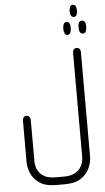

<svg xmlns="http://www.w3.org/2000/svg" viewBox="-67 -931 630 1148"><g transform="rotate(-5 248.0 -357.5)"><path d="M393 -856Q394 -873 399.5 -881.5Q405 -890 415 -890Q425 -890 431 -881.5Q437 -873 437 -856V-851Q437 -834 431 -825.5Q425 -817 415 -817Q405 -817 399.5 -825.5Q394 -834 393 -851ZM346 -754Q347 -773 352.5 -782Q358 -791 368 -791Q379 -791 385 -782Q391 -773 391 -754V-749Q390 -732 384.5 -722.5Q379 -713 368 -713Q358 -713 352.5 -722.5Q347 -732 346 -749ZM438 -754Q438 -773 444 -782Q450 -791 461 -791Q472 -791 478 -782Q484 -773 484 -754V-749Q483 -732 477.5 -722.5Q472 -713 461 -713Q450 -713 444 -722.5Q438 -732 438 -749ZM275 175H221Q161 175 125 151.5Q89 128 73.5 92.5Q58 57 58 23V-224Q58 -238 64.5 -245.5Q71 -253 81 -253Q92 -253 98.5 -245.5Q105 -238 105 -224V23Q105 35 109 53Q113 71 125.5 88.5Q138 106 161.5 117.5Q185 129 225 129H270Q310 129 334 117.5Q358 106 370.5 88.5Q383 71 387.5 53Q392 35 392 23V-602Q392 -616 398.5 -623.5Q405 -631 415 -631Q426 -631 432.5 -623.5Q439 -616 439 -602V23Q439 57 423 92.5Q407 128 371.5 151.5Q336 175 275 175Z"/></g></svg>

Font: Beiruti Light
Style: Regular
Weight: 300
Designer: Arlette Boutros
Foundry: Boutros
Version: Version 1.41